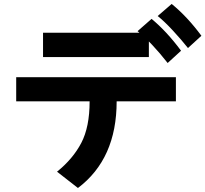

<svg xmlns="http://www.w3.org/2000/svg" viewBox="-20 -898 1046 978"><path d="M199.2 -607.4V-731.4H738.3V-607.4ZM62.5 -381.8V-504.9H876V-381.8H574.2Q574.2 -88.9 377 59.6L270.5 -23.4Q351.6 -88.9 394 -169.9Q436.5 -251 436.5 -381.8ZM783.2 -816.4 854.5 -877.9Q933.6 -813.5 1005.9 -715.8L937.5 -653.3Q904.3 -695.3 860.4 -742.7Q816.4 -790 783.2 -816.4ZM680.7 -739.3 752 -801.8Q828.1 -739.3 902.3 -639.6L834 -577.1Q752.9 -680.7 680.7 -739.3Z"/></svg>

Font: Gothic A1 ExtraBold
Style: Regular
Weight: 800
Designer: HanYang I&C Co.,Ltd.
Foundry: HanYang I&C Co.,Ltd.
Version: Version 2.50